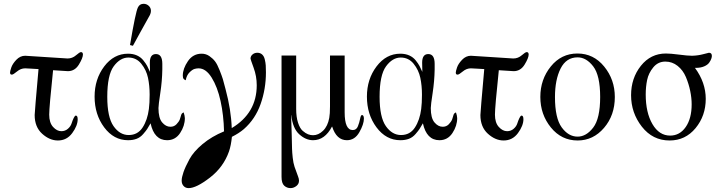

<svg xmlns="http://www.w3.org/2000/svg" viewBox="-20 -719 3758 998"><path d="M32.2 -341.8Q32.2 -348.6 38.6 -367.9Q44.9 -387.2 64.9 -408.2Q85 -429.2 110.8 -429.2Q122.1 -429.2 220.9 -422.1Q319.8 -415 331.1 -415Q356 -415 375 -431.6Q394 -448.2 400.9 -448.2Q410.6 -448.2 411.1 -436Q411.1 -418 390.1 -383.5Q369.1 -349.1 333 -349.1Q332 -349.1 255.9 -354Q235.8 -162.1 235.8 -123Q235.8 -81.1 255.9 -59.1Q275.9 -37.1 298.8 -37.1Q318.8 -37.1 333 -49.6Q347.2 -62 352.1 -77.4Q356.9 -92.8 363 -105.5Q369.1 -118.2 374 -118.2Q383.8 -118.2 383.8 -99.1Q383.8 -65.9 355.5 -27.3Q327.1 11.2 280.8 11.2Q237.8 11.2 199 -23.9Q160.2 -59.1 160.2 -121.1Q160.2 -135.3 180.2 -359.9Q162.1 -360.8 139.6 -362.3Q117.2 -363.8 110.8 -363.8Q87.9 -363.8 68.4 -347.4Q48.8 -331.1 42 -331.1Q32.2 -330.6 32.2 -341.8Z M471.7 -216.8Q471.7 -307.6 521.7 -373.8Q571.8 -439.9 645.5 -439.9Q671.4 -439.9 691.7 -430.9Q711.9 -421.9 725.3 -405Q738.8 -388.2 745.1 -376Q751.5 -363.8 759.8 -345.2Q758.8 -364.3 758.8 -393.1Q758.8 -438 790.5 -438Q823.7 -438 823.7 -387.2V-357.9Q822.8 -297.9 813.2 -235.4Q803.7 -172.9 803.7 -157.2Q803.7 -105.5 822.8 -82.8Q841.8 -60.1 865.7 -60.1Q884.8 -60.1 897.2 -73Q909.7 -85.9 914.6 -98.1Q917.5 -105 919.7 -114.5Q921.9 -124 924.8 -127.9Q927.7 -131.8 934.6 -134.8Q940.4 -117.7 940.9 -105Q940.9 -64.9 916.3 -27.6Q891.6 9.8 848.6 9.8Q781.7 9.8 762.7 -78.1Q750.5 -57.1 745.1 -48.6Q739.7 -40 724.6 -22.5Q709.5 -4.9 690.2 2.4Q670.9 9.8 645.5 9.8Q571.3 9.8 521.5 -57.1Q471.7 -124 471.7 -216.8ZM537.6 -215.8Q537.6 -109.9 570.1 -63.5Q602.5 -17.1 648.9 -17.1Q695.8 -17.1 721.2 -56.2Q746.6 -95.2 753.9 -152.8Q757.8 -182.6 757.8 -227.1Q757.8 -273.9 749.3 -314.5Q740.7 -355 714.6 -387.5Q688.5 -419.9 647.5 -419.9Q604.5 -419.9 571 -374.3Q537.6 -328.6 537.6 -215.8ZM655.8 -484.9Q684.6 -655.8 696.8 -680.2Q705.6 -699.2 726.6 -699.2Q741.7 -699.2 753.2 -688.7Q764.6 -678.2 764.6 -662.1Q764.6 -652.3 759.3 -641.1Q753.9 -629.9 710.4 -553.2Q686.5 -509.3 670.9 -481Z M1144.5 -36.1Q1142.6 -120.1 1126.5 -193.6Q1110.4 -267.1 1080.3 -315.4Q1050.3 -363.8 1012.2 -363.8Q1002.4 -363.8 991.5 -360.8Q980.5 -357.9 965.3 -343Q950.2 -328.1 945.3 -301.8Q933.1 -306.6 931.2 -315.9Q930.2 -319.8 930.2 -326.2Q930.2 -362.3 956.8 -401.1Q983.4 -439.9 1028.3 -439.9Q1050.3 -439.9 1068.4 -427.5Q1086.4 -415 1097.9 -399.9Q1109.4 -384.8 1121.3 -354.5Q1133.3 -324.2 1138.4 -307.6Q1143.6 -291 1152.3 -255.9Q1181.2 -148.9 1184.6 -53.2Q1314.5 -131.3 1314.5 -275.9Q1314.5 -322.8 1298.3 -366.9Q1282.2 -411.1 1282.2 -414.1Q1282.2 -427.2 1292.7 -436Q1303.2 -444.8 1317.4 -444.8Q1332.5 -444.8 1342.5 -435.8Q1352.5 -426.8 1356.4 -409.9Q1360.4 -393.1 1361.3 -379.2Q1362.3 -365.2 1362.3 -342.8Q1362.3 -256.8 1334.7 -178.5Q1307.1 -100.1 1247.6 -47.9Q1221.7 -25.9 1185.5 -7.8Q1180.7 38.1 1170.4 67.9Q1141.6 149.9 1071 204.3Q1000.5 258.8 960.4 258.8Q944.3 258.8 934.3 247.8Q924.3 236.8 924.3 220Q924.3 203.1 933.8 175.5Q943.4 147.9 964.8 108.4Q986.3 68.8 1033.4 29.5Q1080.6 -9.8 1144.5 -36.1Z M1443.4 200.2V-430.2H1519.5V-152.8Q1519.5 -110.8 1529.1 -81.3Q1538.6 -51.8 1553.5 -38.8Q1568.4 -25.9 1581.3 -21Q1594.2 -16.1 1607.4 -16.1Q1635.3 -16.1 1659.4 -39.6Q1683.6 -63 1691.4 -106Q1695.3 -126 1695.3 -166V-430.2H1771.5V-134.8Q1771.5 -43 1813.5 -43Q1832.5 -43 1840.3 -62.5Q1848.1 -82 1851.8 -101.6Q1855.5 -121.1 1861.3 -121.1Q1871.1 -121.1 1871.6 -103Q1871.6 -73.2 1847.9 -31.7Q1824.2 9.8 1783.2 9.8Q1729 9.8 1706.5 -61H1705.6Q1668.5 9.8 1607.4 9.8Q1569.3 9.8 1535.4 -21Q1501.5 -51.8 1494.1 -120.1H1493.2Q1495.1 -73.2 1496.3 -19.5Q1497.6 34.2 1498 53.7Q1498.5 73.2 1501.5 100.6Q1504.4 127.9 1511 147.9Q1517.6 168 1529.3 198.2Q1534.2 210.4 1534.2 220.2Q1534.2 237.3 1520.3 248Q1506.3 258.8 1490.2 258.8Q1471.2 258.8 1457.3 246.1Q1443.4 233.4 1443.4 200.2Z M1887.2 -216.8Q1887.2 -307.6 1937.3 -373.8Q1987.3 -439.9 2061 -439.9Q2086.9 -439.9 2107.2 -430.9Q2127.4 -421.9 2140.9 -405Q2154.3 -388.2 2160.6 -376Q2167 -363.8 2175.3 -345.2Q2174.3 -364.3 2174.3 -393.1Q2174.3 -438 2206.1 -438Q2239.3 -438 2239.3 -387.2V-357.9Q2238.3 -297.9 2228.8 -235.4Q2219.2 -172.9 2219.2 -157.2Q2219.2 -105.5 2238.3 -82.8Q2257.3 -60.1 2281.2 -60.1Q2300.3 -60.1 2312.7 -73Q2325.2 -85.9 2330.1 -98.1Q2333 -105 2335.2 -114.5Q2337.4 -124 2340.3 -127.9Q2343.3 -131.8 2350.1 -134.8Q2356 -117.7 2356.4 -105Q2356.4 -64.9 2331.8 -27.6Q2307.1 9.8 2264.2 9.8Q2197.3 9.8 2178.2 -78.1Q2166 -57.1 2160.6 -48.6Q2155.3 -40 2140.1 -22.5Q2125 -4.9 2105.7 2.4Q2086.4 9.8 2061 9.8Q1986.8 9.8 1937 -57.1Q1887.2 -124 1887.2 -216.8ZM1953.1 -215.8Q1953.1 -109.9 1985.6 -63.5Q2018.1 -17.1 2064.5 -17.1Q2111.3 -17.1 2136.7 -56.2Q2162.1 -95.2 2169.4 -152.8Q2173.3 -182.6 2173.3 -227.1Q2173.3 -273.9 2164.8 -314.5Q2156.2 -355 2130.1 -387.5Q2104 -419.9 2063 -419.9Q2020 -419.9 1986.6 -374.3Q1953.1 -328.6 1953.1 -215.8Z M2349.1 -341.8Q2349.1 -348.6 2355.5 -367.9Q2361.8 -387.2 2381.8 -408.2Q2401.9 -429.2 2427.7 -429.2Q2439 -429.2 2537.8 -422.1Q2636.7 -415 2647.9 -415Q2672.9 -415 2691.9 -431.6Q2710.9 -448.2 2717.8 -448.2Q2727.5 -448.2 2728 -436Q2728 -418 2707 -383.5Q2686 -349.1 2649.9 -349.1Q2648.9 -349.1 2572.8 -354Q2552.7 -162.1 2552.7 -123Q2552.7 -81.1 2572.8 -59.1Q2592.8 -37.1 2615.7 -37.1Q2635.7 -37.1 2649.9 -49.6Q2664.1 -62 2668.9 -77.4Q2673.8 -92.8 2679.9 -105.5Q2686 -118.2 2690.9 -118.2Q2700.7 -118.2 2700.7 -99.1Q2700.7 -65.9 2672.4 -27.3Q2644 11.2 2597.7 11.2Q2554.7 11.2 2515.9 -23.9Q2477.1 -59.1 2477.1 -121.1Q2477.1 -135.3 2497.1 -359.9Q2479 -360.8 2456.5 -362.3Q2434.1 -363.8 2427.7 -363.8Q2404.8 -363.8 2385.3 -347.4Q2365.7 -331.1 2358.9 -331.1Q2349.1 -330.6 2349.1 -341.8Z M3175.8 -214.8Q3175.8 -119.6 3119.6 -54.2Q3063.5 11.2 2982.4 11.2Q2898.4 11.2 2843.5 -56.4Q2788.6 -124 2788.6 -215.1Q2788.6 -306.2 2843 -373.5Q2897.5 -440.9 2981.4 -440.9Q3065.4 -440.9 3120.6 -373Q3175.8 -305.2 3175.8 -214.8ZM2864.7 -214.8Q2864.7 -105 2899.7 -56.9Q2934.6 -8.8 2982.4 -8.8Q3027.3 -8.8 3063.5 -55.9Q3099.6 -103 3099.6 -215.1Q3099.6 -327.1 3063.5 -374Q3027.3 -420.9 2982.4 -420.9Q2923.3 -420.9 2894 -362.8Q2864.7 -304.7 2864.7 -214.8Z M3260.3 -224.1Q3260.3 -313 3311.3 -377Q3362.3 -440.9 3441.4 -440.9Q3465.3 -440.9 3509.8 -435.1Q3554.2 -429.2 3577.1 -429.2H3578.1Q3608.9 -430.2 3636 -437.5Q3663.1 -444.8 3665 -444.8Q3680.2 -444.8 3680.2 -428.2Q3680.2 -422.4 3677.2 -413.6Q3674.3 -404.8 3666.3 -393.3Q3658.2 -381.8 3640.1 -374Q3622.1 -366.2 3596.2 -366.2H3592.3Q3648.4 -290 3648.4 -205.1Q3648.4 -117.2 3595.5 -53Q3542.5 11.2 3460.4 11.2Q3372.6 11.2 3316.4 -60.5Q3260.3 -132.3 3260.3 -224.1ZM3336.4 -228Q3336.4 -133.8 3371.3 -74Q3406.2 -14.2 3463.4 -14.2Q3513.2 -14.2 3544.2 -58.6Q3575.2 -103 3575.2 -176.8Q3575.2 -210 3567.6 -246.6Q3560.1 -283.2 3545.2 -318.6Q3530.3 -354 3502.2 -376.5Q3474.1 -398.9 3438.5 -398.9Q3400.4 -398.9 3375.7 -368.9Q3351.1 -338.9 3343.8 -303.5Q3336.4 -268.1 3336.4 -228Z"/></svg>

Font: CMU Serif Upright Italic
Style: UprightItalic
Weight: 500
Version: Version 0.7.0